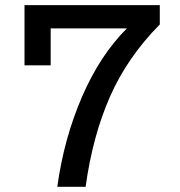

<svg xmlns="http://www.w3.org/2000/svg" viewBox="-20 -718 690 738"><path d="M200.2 0Q225.6 -184.6 294.9 -345.2Q364.3 -505.9 467.8 -608.9H174.8V-466.8H74.2V-698.2H594.2V-624Q470.2 -499 403.1 -347.2Q335.9 -195.3 309.1 0Z"/></svg>

Font: Azeret Mono
Style: Regular
Weight: 400
Designer: Martin Vácha
Foundry: Displaay
Version: Version 1.002